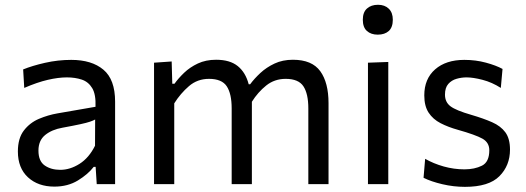

<svg xmlns="http://www.w3.org/2000/svg" viewBox="-20 -752 2148 784"><path d="M202 10Q135.5 10 94.2 -28Q53 -66 53 -133.5Q53 -187.5 77.5 -219.2Q102 -251 139.2 -266.8Q176.5 -282.5 214.5 -289L370 -316Q372 -366.5 356.5 -392.2Q341 -418 313.8 -427Q286.5 -436 253 -436Q218.5 -436 175.2 -426Q132 -416 79 -393L74.5 -468.5Q111 -483.5 163.8 -495.5Q216.5 -507.5 271 -507.5Q354.5 -507.5 402.2 -467.5Q450 -427.5 450 -337V0H375L370.5 -70.5H362.5Q339.5 -40.5 298.2 -15.2Q257 10 202 10ZM226 -58.5Q266 -58.5 304.8 -83Q343.5 -107.5 368 -157L368.5 -264Q360.5 -259.5 347.2 -255Q334 -250.5 307.8 -244.8Q281.5 -239 235 -230.5Q192 -223 164.5 -200.8Q137 -178.5 137 -137Q137 -94 162.8 -76.2Q188.5 -58.5 226 -58.5Z M609 0V-496L681 -501L683.5 -410H692.5Q708 -432 731.8 -454.8Q755.5 -477.5 788 -492.8Q820.5 -508 862.5 -508Q919 -508 951 -482Q983 -456 995.5 -408H1001.5Q1018.5 -431 1043.2 -454Q1068 -477 1101 -492.5Q1134 -508 1176 -508Q1254 -508 1287.8 -461.2Q1321.5 -414.5 1321.5 -330.5V0H1239V-309.5Q1239 -369 1219 -399.5Q1199 -430 1146.5 -430Q1101 -430 1067 -402.8Q1033 -375.5 1008.5 -336.5Q1008.5 -333.5 1008.5 -330.5V0H926V-309.5Q926 -369 906 -399.5Q886 -430 833.5 -430Q786 -430 751.5 -400.2Q717 -370.5 691.5 -330V0Z M1482.5 0V-496L1565.5 -499V0ZM1522.5 -610.5Q1495 -610.5 1478.2 -625.5Q1461.5 -640.5 1461.5 -671.5Q1461.5 -702 1478.5 -717.2Q1495.5 -732.5 1523.5 -732.5Q1551 -732.5 1567.5 -716.5Q1584 -700.5 1584 -671.5Q1584 -640.5 1567.5 -625.5Q1551 -610.5 1522.5 -610.5Z M1878.5 11Q1832 11 1786.2 0.2Q1740.5 -10.5 1709.5 -26L1716 -103.5Q1750 -84 1791.8 -72.2Q1833.5 -60.5 1876.5 -60.5Q1918 -60.5 1948 -75.5Q1978 -90.5 1978 -138.5Q1978 -170 1950 -185.8Q1922 -201.5 1849.5 -222Q1810 -233 1779 -249Q1748 -265 1730.2 -292Q1712.5 -319 1712.5 -362.5Q1712.5 -430 1756.8 -468.8Q1801 -507.5 1876 -507.5Q1922.5 -507.5 1964 -496.2Q2005.5 -485 2032 -470.5L2025 -393Q1989 -416 1950.5 -426Q1912 -436 1885 -436Q1864.5 -436 1844.2 -430.2Q1824 -424.5 1810.5 -409.2Q1797 -394 1797 -365.5Q1797 -335 1819.5 -318Q1842 -301 1904.5 -283Q1954 -268.5 1989.2 -253Q2024.5 -237.5 2043.5 -211.8Q2062.5 -186 2062.5 -141Q2062.5 -76 2019.2 -32.5Q1976 11 1878.5 11Z"/></svg>

Font: Commissioner
Style: Regular
Weight: 400
Designer: Kostas Bartsokas
Foundry: Kostas Bartsokas
Version: Version 1.000; ttfautohint (v1.8.3)